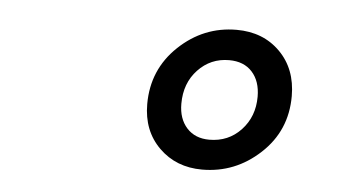

<svg xmlns="http://www.w3.org/2000/svg" viewBox="-32 -733 665 367"><g transform="rotate(5 300.0 -550.0)"><path d="M366.2 -414.1Q316.4 -414.1 283.7 -446.3Q251 -478.5 251 -529.8Q251 -596.2 298.3 -641.1Q345.7 -686 409.2 -686Q460 -686 492.4 -653.6Q524.9 -621.1 524.9 -568.8Q524.9 -502.4 477.3 -458.3Q429.7 -414.1 366.2 -414.1ZM375 -472.2Q411.6 -472.2 435.8 -498Q460 -523.9 460 -562Q460 -591.8 444.1 -609.4Q428.2 -627 399.9 -627Q364.3 -627 340.1 -601.3Q315.9 -575.7 315.9 -536.1Q315.9 -507.3 331.8 -489.7Q347.7 -472.2 375 -472.2Z"/></g></svg>

Font: Office Code Pro Medium Italic
Style: Regular
Weight: 500
Italic angle: -9°
Designer: Nathan Rutzky & Paul D. Hunt
Foundry: Adobe Systems Incorporated
Version: Version 1.004;PS 001.004;hotconv 1.0.70;makeotf.lib2.5.58329